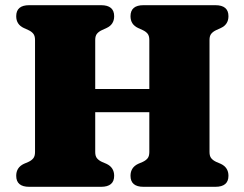

<svg xmlns="http://www.w3.org/2000/svg" viewBox="-20 -720 942 740"><path d="M347 -134Q347 -118 354 -109.8Q361 -101.5 373 -96L390.5 -88.5Q420 -74.5 420 -42.5Q420 0 369.5 0H92.5Q42.5 0 42.5 -42.5Q42.5 -74.5 72 -88.5L89.5 -96Q101.5 -101.5 108.2 -109.8Q115 -118 115 -134V-566Q115 -582 108.2 -590.2Q101.5 -598.5 89.5 -604L72 -612Q42.5 -625.5 42.5 -657.5Q42.5 -700 92.5 -700H369.5Q420 -700 420 -657.5Q420 -625.5 390.5 -612L373 -604Q361 -598.5 354 -590.2Q347 -582 347 -566V-377H555.5V-566Q555.5 -582 548.8 -590.2Q542 -598.5 530 -604L512.5 -612Q483 -625.5 483 -657.5Q483 -700 533 -700H810Q860.5 -700 860.5 -657.5Q860.5 -625.5 831 -612L813.5 -604Q801.5 -598.5 794.5 -590.2Q787.5 -582 787.5 -566V-134Q787.5 -118 794.5 -109.8Q801.5 -101.5 813.5 -96L831 -88.5Q860.5 -74.5 860.5 -42.5Q860.5 0 810 0H533Q483 0 483 -42.5Q483 -74.5 512.5 -88.5L530 -96Q542 -101.5 548.8 -109.8Q555.5 -118 555.5 -134V-287.5H347Z"/></svg>

Font: Fraunces 9pt S050 Black
Style: Regular
Weight: 900
Version: Version 1.000; ttfautohint (v1.8.3)